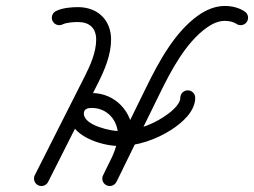

<svg xmlns="http://www.w3.org/2000/svg" viewBox="-20 -599 852 644"><path d="M190.3 -517.3C190.3 -517.3 190.3 -517.3 190.3 -517.3C202 -523.3 226.9 -525.1 241.5 -525.1C279.5 -525.1 302.6 -505.2 302.6 -466.1C302.6 -424 282.9 -379.8 264.3 -343C208.4 -232.4 152.5 -121.9 96.7 -11.3C90.5 1.1 95.4 16.1 107.7 22.3C120.1 28.5 135.1 23.6 141.3 11.3C141.3 11.3 141.3 11.3 141.3 11.3C197.2 -99.3 253 -209.9 308.9 -320.5C331.2 -364.7 352.6 -415.7 352.6 -466.1C352.6 -532.8 306.8 -575.1 241.5 -575.1C218.6 -575.1 188.2 -572.4 167.4 -561.7C155.1 -555.4 150.3 -540.4 156.6 -528.1C162.9 -515.8 178 -511 190.3 -517.3ZM801.1 -560.2C801.1 -560.2 801.1 -560.2 801.1 -560.2C781.6 -573.4 757.4 -579 734 -579C701.2 -579 670.6 -565.6 644.2 -546.8C566.2 -491.2 512.9 -392.4 471.7 -308.6C423.1 -209.4 374.4 -110.2 325.7 -11C319.6 1.4 324.7 16.4 337.1 22.4C349.5 28.5 364.5 23.4 370.6 11C370.6 11 370.6 11 370.6 11C419.3 -88.2 467.9 -187.3 516.6 -286.5C553.8 -362.2 602.6 -455.7 673.3 -506.1C691 -518.7 711.8 -529 734 -529C747.3 -529 761.9 -526.4 773.1 -518.8C784.5 -511.1 800.1 -514.1 807.8 -525.5C815.6 -536.9 812.6 -552.5 801.1 -560.2ZM370.6 11C370.6 11 370.6 11 370.6 11C393.5 -35.7 425.5 -92.6 425.5 -146C425.5 -223.7 366.4 -287 287.7 -287C246.3 -287 211.2 -262.4 211.2 -218.3C211.2 -142.8 321.1 -109.2 380.6 -109.2C441.2 -109.2 504.2 -131.2 554.8 -163.8C590.2 -186.7 634.8 -224.9 634.8 -271C634.8 -284.8 623.6 -296 609.8 -296C596 -296 584.8 -284.8 584.8 -271C584.8 -271 584.8 -271 584.8 -271C584.8 -245.8 546.2 -217.7 527.7 -205.9C485.2 -178.5 431.6 -159.2 380.6 -159.2C352.8 -159.2 261.2 -177.8 261.2 -218.3C261.2 -233.7 274.4 -237 287.7 -237C339.1 -237 375.5 -196.1 375.5 -146C375.5 -101.9 344.5 -49.5 325.7 -11C319.6 1.4 324.7 16.4 337.1 22.4C349.5 28.5 364.5 23.4 370.6 11Z"/></svg>

Font: FRB American Cursive Guidelines Arrows Semibold
Style: Italic
Weight: 600
Italic angle: -25°
Version: Version 2.0;Modular Font Editor K font №1